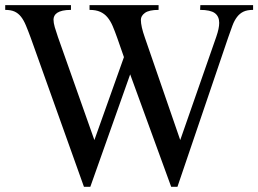

<svg xmlns="http://www.w3.org/2000/svg" viewBox="-20 -700 990 736"><path d="M252 -680.2V-662.1Q233.4 -662.1 220.5 -659.2Q207.5 -656.2 199.7 -651.1Q191.9 -646 188.5 -639.2Q185.1 -632.3 185.1 -625Q185.1 -612.8 189.9 -595.9Q194.8 -579.1 202.1 -558.1L341.8 -163.1L455.1 -481L429.2 -555.2Q420.4 -580.1 411.9 -600.1Q403.3 -620.1 391.8 -633.8Q380.4 -647.5 364 -654.8Q347.7 -662.1 323.2 -662.1V-680.2H587.9V-662.1Q551.3 -662.1 535.6 -650.6Q520 -639.2 520 -624Q520 -599.1 535.2 -556.2L670.9 -163.1L809.1 -559.1Q820.3 -591.3 820.3 -612.3Q820.3 -637.2 803.5 -649.7Q786.6 -662.1 747.1 -662.1L748 -680.2H950.2V-662.1Q927.7 -662.1 913.3 -655.3Q898.9 -648.4 888.7 -635Q878.4 -621.6 871.1 -602.1Q863.8 -582.5 855 -557.1L660.2 16.1H636.2L479 -415L326.2 16.1H301.8L98.1 -554.2Q87.9 -582 79.3 -602.5Q70.8 -623 60.3 -636.2Q49.8 -649.4 35.6 -655.8Q21.5 -662.1 0 -662.1V-680.2Z"/></svg>

Font: Tunjung putih
Style: Regular
Weight: 400
Designer: R.S. Wihananto
Foundry: R.S. Wihananto
Version: Version 2.0.1